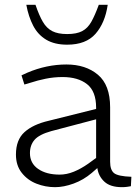

<svg xmlns="http://www.w3.org/2000/svg" viewBox="-20 -768 571 795"><path d="M208 7Q168 7 131 -7.5Q94 -22 70 -52.5Q46 -83 46 -128Q46 -189 81.5 -221Q117 -253 182 -268L378 -317V-322Q378 -390 340.5 -419.5Q303 -449 239 -449Q203 -449 169 -442Q135 -435 108 -426L81 -418L69 -456L93 -467Q133 -484 173.5 -492.5Q214 -501 255 -501Q335 -501 385.5 -458.5Q436 -416 436 -324V-98Q436 -64 452.5 -51Q469 -38 524 -36L522 3Q517 4 507 5.5Q497 7 485 7Q437 7 412.5 -15.5Q388 -38 383 -72L360 -52Q326 -23 285 -8Q244 7 208 7ZM227 -45Q256 -45 285.5 -57Q315 -69 345 -90L378 -114V-274L192 -225Q142 -211 123 -189Q104 -167 104 -134Q104 -92 138 -68.5Q172 -45 227 -45ZM258 -583Q206 -583 171.5 -603.5Q137 -624 117.5 -661.5Q98 -699 89 -748H127Q142 -704 157.5 -677.5Q173 -651 196.5 -639Q220 -627 258 -627Q297 -627 320 -639Q343 -651 358 -677.5Q373 -704 389 -748H426Q415 -673 375.5 -628Q336 -583 258 -583Z"/></svg>

Font: REM ExtraLight
Style: Regular
Weight: 250
Designer: Octavio Pardo
Foundry: Ashler Design
Version: Version 1.005;gftools[0.9.28]